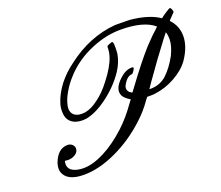

<svg xmlns="http://www.w3.org/2000/svg" viewBox="-123 -895 1278 1111"><g transform="rotate(-20 515.5 -339.5)"><path d="M698 -446Q698 -442 689.5 -429.5Q681 -417 679 -417Q677 -415 670 -415Q651 -412 633 -389Q622 -373 617 -362Q615 -354 615 -350Q615 -336 626 -325Q638 -315 643 -315L663 -342Q751 -462 817 -536Q873 -595 896 -614L907 -625Q843 -680 701 -680Q613 -680 524 -643Q416 -599 344 -516Q317 -486 295.5 -449Q274 -412 267 -384Q262 -366 262 -354Q262 -328 279 -313.5Q296 -299 326 -299Q337 -299 349 -301Q386 -308 426 -338Q473 -371 515 -427Q571 -498 589 -555Q596 -575 597 -598Q597 -616 599 -617Q601 -619 614.5 -624.5Q628 -630 630 -630Q639 -630 639 -604V-587Q639 -563 637 -553Q628 -503 597 -456Q550 -386 477 -331Q404 -276 342 -264Q326 -262 318 -262Q273 -262 247.5 -284.5Q222 -307 222 -350Q222 -376 229 -398Q244 -449 285 -504Q325 -555 379 -594Q519 -702 680 -716H702Q757 -716 772 -715Q883 -704 944 -664L951 -660Q962 -670 985.5 -685Q1009 -700 1012 -700Q1017 -700 1021.5 -690Q1026 -680 1026 -673Q1026 -670 1019 -664Q990 -634 988 -632Q987 -630 991 -626Q1031 -582 1031 -522Q1031 -457 982 -385Q949 -339 889 -305.5Q829 -272 765 -264Q757 -262 733 -262H714L701 -245Q664 -191 611 -143Q522 -61 416 -12Q310 37 218 37Q114 37 93 -25Q90 -34 90 -46Q90 -60 95 -78Q124 -158 185 -158Q202 -158 213.5 -147.5Q225 -137 225 -122Q225 -101 204.5 -88Q184 -75 159 -75L140 -77Q137 -72 137 -53Q139 -26 165 -13Q191 0 228 0Q286 0 358 -37Q430 -74 502 -141Q557 -193 602 -257L620 -281Q580 -304 573 -330Q569 -344 573 -360Q580 -388 615.5 -420Q651 -452 687 -452Q698 -452 698 -446ZM946 -569 943 -576Q941 -576 844 -445Q740 -300 741 -299H751Q810 -300 850.5 -338.5Q891 -377 924 -438Q949 -490 950 -529Q950 -553 946 -569Z"/></g></svg>

Font: MathJax_Script
Style: Regular
Weight: 400
Version: Version 1.1